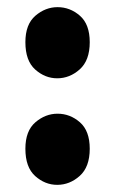

<svg xmlns="http://www.w3.org/2000/svg" viewBox="-20 -500 323 537"><path d="M140 -281Q106 -281 78.5 -305.5Q51 -330 51 -382Q51 -432 79 -456Q107 -480 141 -480Q176 -480 203.5 -456Q231 -432 231 -382Q231 -331 203 -306Q175 -281 140 -281ZM140 17Q106 17 78.5 -7.5Q51 -32 51 -84Q51 -134 79 -158Q107 -182 141 -182Q176 -182 203.5 -158Q231 -134 231 -84Q231 -33 203 -8Q175 17 140 17Z"/></svg>

Font: Yaldevi ExtraLight
Style: Regular
Weight: 200
Designer: Sol Matas, Rajitha Manaperi, Kosala Senevirathne
Foundry: Mooniak
Version: Version 1.100